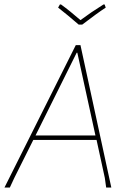

<svg xmlns="http://www.w3.org/2000/svg" viewBox="-28 -839 572 859"><path d="M440 -819 445 -805Q408 -781 340 -729H324Q272 -774 232 -805L240 -819H245Q285 -790 332 -749Q379 -784 435 -819ZM332 -637 470 0H447L441 -43L404 -213H121L36 -43L16 0H-8L311 -637ZM315 -603 131 -233H399L318 -603Z"/></svg>

Font: Alegreya Sans SC Thin
Style: Italic
Weight: 100
Italic angle: -7°
Designer: Juan Pablo del Peral
Foundry: Huerta Tipografica
Version: Version 2.007